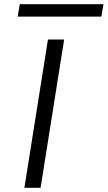

<svg xmlns="http://www.w3.org/2000/svg" viewBox="-20 -893 512 913"><path d="M96 0 208 -705H285L173 0ZM64 -814 74 -873H472L462 -814Z"/></svg>

Font: Nunito Sans 7pt Expanded Light
Style: Italic
Weight: 300
Width: 7
Italic angle: -9°
Designer: Vernon Adams
Foundry: Vernon Adams
Version: Version 3.101;gftools[0.9.27]